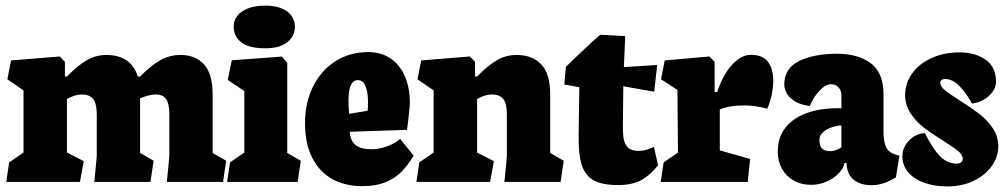

<svg xmlns="http://www.w3.org/2000/svg" viewBox="-20 -650 3597 686"><path d="M325.7 -241.2V-92.3L323.7 -69.8L316.9 0H517.6L528.8 -75.7L480.5 -103.5V-298.3Q512.2 -312.5 536.6 -312.5Q561 -312.5 573 -296.6Q585 -280.8 585 -241.2V-92.3L583 -69.8L576.2 0H776.9L788.1 -75.7L739.7 -103.5V-313Q739.7 -385.7 709.2 -419.7Q678.7 -453.6 625 -453.6Q585.4 -453.6 551.8 -434.3Q518.1 -415 480.5 -376.5H472.2Q460 -416 431.4 -434.8Q402.8 -453.6 360.4 -453.6Q321.8 -453.6 289.1 -434.3Q256.3 -415 219.2 -376.5H211.9V-429.2L193.4 -448.2L19.5 -434.1L6.3 -366.7L64 -327.1V-105L12.7 -69.8L2.4 0H265.6L279.3 -74.2L219.2 -105V-296.4Q248 -312.5 272 -312.5Q299.3 -312.5 312.5 -296.6Q325.7 -280.8 325.7 -241.2Z M1033.7 -555.2Q1033.7 -575.7 1022 -592.8Q1010.3 -609.9 986.3 -619.9Q962.4 -629.9 928.2 -629.9Q892.1 -629.9 866.5 -620.1Q840.8 -610.4 827.9 -593.5Q814.9 -576.7 814.9 -555.7Q814.9 -521 841.3 -499.3Q867.7 -477.5 927.2 -477.5Q981 -477.5 1007.3 -499.8Q1033.7 -522 1033.7 -555.2ZM986.8 -447.8 808.1 -434.6 793.9 -364.3 853 -324.7V-105L801.8 -69.8L791.5 0H1043.5L1054.7 -75.7L1006.3 -103.5V-425.8Z M1458 -93.8 1409.7 -153.8Q1391.6 -137.2 1362.5 -127Q1333.5 -116.7 1308.1 -116.7Q1269 -116.7 1250 -132.3Q1231 -147.9 1230 -179.2L1434.1 -186Q1436.5 -199.7 1440.4 -235.6Q1444.3 -271.5 1444.3 -283.2Q1444.3 -335.4 1427 -376.5Q1409.7 -417.5 1376 -440.7Q1342.3 -463.9 1294.9 -463.9Q1230 -463.9 1178.7 -431.4Q1127.4 -398.9 1098.6 -341.1Q1069.8 -283.2 1069.8 -210Q1069.8 -137.2 1095.5 -86.4Q1121.1 -35.6 1167.2 -10.3Q1213.4 15.1 1273.9 15.1Q1324.2 15.1 1359.1 0.2Q1394 -14.6 1416 -37.8Q1438 -61 1458 -93.8ZM1294.9 -284.2Q1294.9 -270 1293.5 -254.4L1227.5 -243.2Q1225.1 -272.5 1225.1 -289.6Q1225.1 -328.6 1233.6 -346.2Q1242.2 -363.8 1259.3 -363.8Q1276.9 -363.8 1285.9 -342.3Q1294.9 -320.8 1294.9 -284.2Z M1791 -241.2V-92.3L1789.1 -69.8L1782.2 0H1982.9L1994.1 -75.7L1945.8 -103.5V-313Q1945.8 -385.7 1914.1 -419.7Q1882.3 -453.6 1825.7 -453.6Q1787.1 -453.6 1754.4 -434.3Q1721.7 -415 1684.6 -376.5H1677.2V-429.2L1658.7 -448.2L1484.9 -434.1L1471.7 -366.7L1529.3 -327.1V-105L1478 -69.8L1467.8 0H1731L1744.6 -74.2L1684.6 -105V-296.4Q1713.4 -312.5 1737.3 -312.5Q1764.6 -312.5 1777.8 -296.6Q1791 -280.8 1791 -241.2Z M2047.4 -166.5Q2046.4 -98.6 2058.6 -60.5Q2070.8 -22.5 2101.3 -5.6Q2131.8 11.2 2187.5 11.2Q2242.7 11.2 2275.6 -9Q2308.6 -29.3 2331.1 -60.1L2316.4 -125Q2314.5 -124 2306.4 -120.6Q2298.3 -117.2 2286.1 -114Q2273.9 -110.8 2261.7 -110.8Q2235.4 -110.8 2223.1 -123.5Q2210.9 -136.2 2208 -156Q2205.1 -175.8 2205.6 -210L2207 -341.8L2317.4 -322.3L2328.1 -418L2209 -410.2L2213.9 -521L2124.5 -525.9Q2099.1 -503.9 2061.5 -468.5Q2023.9 -433.1 2002 -411.1L1996.1 -348.1L2049.8 -338.4Z M2340.8 0H2651.4L2660.2 -82L2551.8 -112.8V-258.8Q2584.5 -273.4 2642.1 -273.4Q2676.3 -273.4 2721.7 -261.7Q2742.7 -313.5 2742.7 -361.8Q2742.7 -403.3 2724.1 -428.7Q2705.6 -454.1 2662.6 -454.1Q2628.9 -454.1 2596.2 -419.2Q2563.5 -384.3 2542.5 -321.3H2533.2V-429.2L2514.6 -448.2L2355 -434.1L2341.8 -366.7L2400.4 -328.6L2402.3 -105L2351.1 -69.8Z M2878.9 10.3Q2907.2 10.3 2933.3 -1.2Q2959.5 -12.7 2976.8 -30.8Q2994.1 -48.8 2997.6 -67.9H3004.4L3004.9 -61.5Q3007.3 -26.4 3030.8 -7.3Q3054.2 11.7 3095.2 11.7Q3136.2 11.7 3181.2 -16.6L3193.4 -93.8L3179.7 -97.7Q3164.6 -102.5 3155.3 -111.1Q3146 -119.6 3141.4 -136.7Q3136.7 -153.8 3136.7 -182.6V-313Q3136.7 -390.6 3090.8 -424.3Q3044.9 -458 2971.2 -458Q2888.2 -458 2835.2 -431.9Q2782.2 -405.8 2782.2 -348.1Q2782.2 -329.6 2793 -313.2Q2803.7 -296.9 2824.5 -285.6Q2845.2 -274.4 2873.5 -271.5Q2886.2 -302.7 2908 -325.9Q2929.7 -349.1 2949.7 -349.1Q2965.3 -349.1 2975.8 -337.9Q2986.3 -326.7 2986.3 -311V-263.2Q2923.3 -265.1 2871.8 -249.3Q2820.3 -233.4 2789.6 -197.8Q2758.8 -162.1 2758.8 -107.4Q2758.8 -75.2 2773.2 -48.3Q2787.6 -21.5 2814.7 -5.6Q2841.8 10.3 2878.9 10.3ZM2986.3 -201.7V-124Q2966.3 -109.9 2946.3 -109.9Q2926.8 -109.9 2917.2 -119.4Q2907.7 -128.9 2907.7 -149.4Q2907.7 -166.5 2921.4 -178.2Q2935.1 -189.9 2953.9 -195.8Q2972.7 -201.7 2986.3 -201.7Z M3546.9 -127Q3546.9 -163.1 3526.4 -192.9Q3505.9 -222.7 3478 -243.9Q3450.2 -265.1 3407.7 -292Q3371.6 -314.9 3355.5 -328.4Q3339.4 -341.8 3339.4 -354.5Q3339.4 -360.4 3344 -364Q3348.6 -367.7 3356.9 -367.7Q3383.8 -367.7 3408.2 -342.3Q3432.6 -316.9 3452.6 -280.3Q3471.7 -281.7 3491.7 -292.2Q3511.7 -302.7 3525.1 -320.3Q3538.6 -337.9 3538.6 -358.4Q3538.6 -411.1 3501 -437Q3463.4 -462.9 3407.7 -462.9Q3353.5 -462.9 3309.1 -442.9Q3264.6 -422.9 3239.3 -387.9Q3213.9 -353 3213.9 -310.1Q3213.9 -273.9 3233.9 -244.4Q3253.9 -214.8 3281.2 -193.8Q3308.6 -172.9 3350.1 -147Q3387.2 -123.5 3403.3 -110.4Q3419.4 -97.2 3419.9 -83.5Q3419.9 -75.7 3414.3 -70.6Q3408.7 -65.4 3398.9 -65.4Q3363.3 -65.4 3337.2 -93.3Q3311 -121.1 3284.7 -174.3Q3263.7 -173.8 3245.1 -162.1Q3226.6 -150.4 3215.3 -131.8Q3204.1 -113.3 3204.1 -92.3Q3204.1 -59.6 3224.6 -34.9Q3245.1 -10.3 3281.7 2.9Q3318.4 16.1 3364.7 16.1Q3418 16.1 3459.5 -4.2Q3501 -24.4 3523.9 -57.4Q3546.9 -90.3 3546.9 -127Z"/></svg>

Font: Neuton ExtraBold
Style: Regular
Weight: 800
Designer: Brian M Zick
Foundry: Brian M Zick
Version: Version 1.560